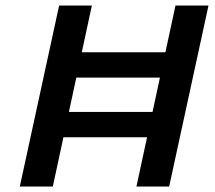

<svg xmlns="http://www.w3.org/2000/svg" viewBox="-20 -678 780 698"><path d="M476 0 618 -658H738L595 0ZM52 0 195 -658H314L172 0ZM128 -179 148 -271H617L597 -179ZM175 -396 195 -488H664L644 -396Z"/></svg>

Font: Ysabeau Infant
Style: Bold Italic
Weight: 700
Italic angle: -12°
Designer: Christian Thalmann (Catharsis Fonts)
Version: Version 2.001;gftools[0.9.30]; featfreeze: ss01,ss02,lnum